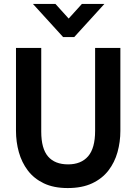

<svg xmlns="http://www.w3.org/2000/svg" viewBox="-20 -943 691 973"><path d="M300 -755 147 -923H261L328 -849L395 -923H509L356 -755ZM61 -280V-700H189V-276Q189 -190 223.5 -150Q258 -110 325 -110Q391 -110 426.5 -151Q462 -192 462 -280V-700H590V-280Q590 -224 575.5 -172Q561 -120 529.5 -79Q498 -38 447 -14Q396 10 323 10Q252 10 202 -14Q152 -38 121 -79Q90 -120 75.5 -172Q61 -224 61 -280Z"/></svg>

Font: Haskoy Bold
Style: Regular
Weight: 700
Designer: Ertekin Erdin
Foundry: Ertekin Erdin
Version: Version 1.500; ttfautohint (v1.8.3)